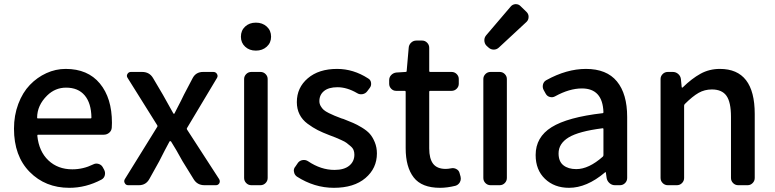

<svg xmlns="http://www.w3.org/2000/svg" viewBox="-20 -899 3763 932"><path d="M316.4 12.7Q200.2 12.7 124 -64.5Q47.9 -141.6 47.9 -274.4Q47.9 -338.9 68.8 -394.5Q89.8 -450.2 125 -486.8Q160.2 -523.4 205.1 -543.9Q250 -564.5 298.8 -564.5Q406.2 -564.5 464.8 -493.7Q523.4 -422.9 523.4 -302.7Q523.4 -291 522.5 -279.3Q521.5 -264.6 510.3 -254.9Q499 -245.1 483.4 -245.1H165Q161.1 -245.1 161.1 -240.2Q168.9 -164.1 214.8 -120.6Q260.7 -77.1 331.1 -77.1Q383.8 -77.1 431.6 -100.6Q444.3 -107.4 458 -103.5Q471.7 -99.6 478.5 -87.9L485.4 -75.2Q492.2 -62.5 488.8 -48.3Q485.4 -34.2 472.7 -27.3Q397.5 12.7 316.4 12.7ZM160.2 -327.1Q160.2 -324.2 164.1 -324.2H419.9Q423.8 -324.2 423.8 -328.1Q423.8 -328.1 423.8 -328.1Q422.9 -398.4 391.1 -436Q359.4 -473.6 300.8 -473.6Q248 -473.6 209 -435.5Q160.2 -387.7 160.2 -327.1Z M602.5 0Q590.8 0 585.9 -9.8Q583 -14.6 583 -19.5Q583 -24.4 585.9 -29.3L743.2 -283.2Q746.1 -287.1 743.2 -291L599.6 -520.5Q592.8 -530.3 598.6 -540Q604.5 -549.8 615.2 -549.8H669.9Q705.1 -549.8 722.7 -520.5L770.5 -439.5Q787.1 -409.2 821.3 -348.6Q822.3 -346.7 824.7 -346.7Q827.1 -346.7 827.1 -348.6Q834 -362.3 841.8 -377.4Q849.6 -392.6 858.9 -410.6Q868.2 -428.7 873 -439.5L915 -519.5Q930.7 -549.8 965.8 -549.8H1015.6Q1027.3 -549.8 1033.2 -540Q1039.1 -530.3 1033.2 -520.5L887.7 -277.3Q885.7 -274.4 887.7 -270.5L1043.9 -29.3Q1046.9 -24.4 1046.9 -18.6Q1046.9 -14.6 1044.9 -9.8Q1039.1 0 1028.3 0H972.7Q937.5 0 919.9 -29.3L866.2 -116.2Q833 -176.8 810.5 -211.9Q808.6 -213.9 806.2 -213.9Q803.7 -213.9 802.7 -211.9Q780.3 -170.9 752.9 -116.2L705.1 -30.3Q688.5 0 654.3 0Z M1200.2 0Q1185.5 0 1175.3 -10.3Q1165 -20.5 1165 -35.2V-515.6Q1165 -529.3 1175.3 -539.6Q1185.5 -549.8 1200.2 -549.8H1244.1Q1258.8 -549.8 1269 -539.6Q1279.3 -529.3 1279.3 -515.6V-35.2Q1279.3 -20.5 1269 -10.3Q1258.8 0 1244.1 0ZM1149.4 -720.7Q1149.4 -751 1169.9 -770Q1190.4 -789.1 1222.2 -789.1Q1253.9 -789.1 1274.9 -770Q1295.9 -751 1295.9 -720.7Q1295.9 -691.4 1274.9 -672.4Q1253.9 -653.3 1222.2 -653.3Q1190.4 -653.3 1169.9 -672.4Q1149.4 -691.4 1149.4 -720.7Z M1600.6 12.7Q1505.9 12.7 1420.9 -42Q1409.2 -50.8 1407.2 -64.5Q1406.2 -67.4 1406.2 -70.3Q1406.2 -82 1414.1 -90.8L1426.8 -109.4Q1435.5 -120.1 1449.7 -122.1Q1463.9 -124 1475.6 -116.2Q1538.1 -74.2 1603.5 -74.2Q1650.4 -74.2 1675.3 -94.7Q1700.2 -115.2 1700.2 -148.4Q1700.2 -160.2 1696.3 -170.4Q1692.4 -180.7 1681.2 -189.9Q1669.9 -199.2 1662.6 -205.1Q1655.3 -210.9 1635.7 -219.7Q1616.2 -228.5 1608.9 -231.4Q1601.6 -234.4 1578.1 -243.2Q1544.9 -255.9 1522 -267.6Q1499 -279.3 1473.1 -298.3Q1447.3 -317.4 1434.1 -343.8Q1420.9 -370.1 1420.9 -403.3Q1420.9 -473.6 1474.1 -519Q1527.3 -564.5 1616.2 -564.5Q1695.3 -564.5 1766.6 -518.6Q1779.3 -511.7 1781.2 -497.1Q1783.2 -482.4 1774.4 -471.7L1762.7 -456.1Q1753.9 -444.3 1739.3 -441.9Q1724.6 -439.5 1712.9 -447.3Q1664.1 -475.6 1618.2 -475.6Q1575.2 -475.6 1552.7 -457Q1530.3 -438.5 1530.3 -408.2Q1530.3 -395.5 1536.6 -384.3Q1543 -373 1551.3 -365.7Q1559.6 -358.4 1576.2 -350.1Q1592.8 -341.8 1604 -337.4Q1615.2 -333 1637.7 -324.2Q1643.6 -322.3 1647.5 -321.3Q1676.8 -309.6 1694.3 -302.2Q1711.9 -294.9 1736.8 -279.8Q1761.7 -264.6 1775.4 -249Q1789.1 -233.4 1799.3 -208.5Q1809.6 -183.6 1809.6 -154.3Q1809.6 -82 1753.9 -34.7Q1698.2 12.7 1600.6 12.7Z M2116.2 12.7Q2027.3 12.7 1988.3 -37.6Q1949.2 -87.9 1949.2 -179.7V-453.1Q1949.2 -458 1944.3 -458H1903.3Q1888.7 -458 1878.9 -468.3Q1869.1 -478.5 1869.1 -492.2V-509.8Q1869.1 -524.4 1878.9 -534.7Q1888.7 -544.9 1903.3 -546.9L1949.2 -549.8Q1954.1 -549.8 1954.1 -554.7L1963.9 -667Q1964.8 -681.6 1975.6 -691.9Q1986.3 -702.1 2001 -702.1H2029.3Q2043 -702.1 2053.2 -691.9Q2063.5 -681.6 2063.5 -667V-554.7Q2063.5 -549.8 2068.4 -549.8H2171.9Q2186.5 -549.8 2196.8 -539.6Q2207 -529.3 2207 -515.6V-492.2Q2207 -478.5 2196.8 -468.3Q2186.5 -458 2171.9 -458H2068.4Q2063.5 -458 2063.5 -453.1V-178.7Q2063.5 -128.9 2082.5 -104Q2101.6 -79.1 2143.6 -79.1Q2155.3 -79.1 2169.9 -82Q2183.6 -85 2195.8 -78.1Q2208 -71.3 2210.9 -58.6L2215.8 -41Q2216.8 -36.1 2216.8 -31.2Q2216.8 -22.5 2211.9 -13.7Q2204.1 -1 2190.4 2.9Q2150.4 12.7 2116.2 12.7Z M2361.3 0Q2346.7 0 2336.4 -10.3Q2326.2 -20.5 2326.2 -35.2V-515.6Q2326.2 -529.3 2336.4 -539.6Q2346.7 -549.8 2361.3 -549.8H2405.3Q2419.9 -549.8 2430.2 -539.6Q2440.4 -529.3 2440.4 -515.6V-35.2Q2440.4 -20.5 2430.2 -10.3Q2419.9 0 2405.3 0ZM2401.4 -668Q2390.6 -658.2 2377 -658.2Q2362.3 -658.2 2351.6 -668L2341.8 -676.8Q2331.1 -687.5 2331.1 -704.1Q2331.1 -716.8 2339.8 -727.5L2459 -867.2Q2467.8 -877.9 2482.4 -878.9Q2483.4 -878.9 2483.4 -878.9Q2497.1 -878.9 2505.9 -870.1L2536.1 -840.8Q2545.9 -831.1 2545.9 -817.4Q2545.9 -802.7 2536.1 -793Z M2742.2 12.7Q2670.9 12.7 2625.5 -30.8Q2580.1 -74.2 2580.1 -146.5Q2580.1 -233.4 2657.7 -281.7Q2735.4 -330.1 2905.3 -349.6Q2909.2 -349.6 2909.2 -354.5Q2905.3 -469.7 2804.7 -469.7Q2744.1 -469.7 2674.8 -431.6Q2663.1 -424.8 2649.4 -428.2Q2635.7 -431.6 2628.9 -444.3L2619.1 -461.9Q2612.3 -474.6 2615.7 -488.8Q2619.1 -502.9 2631.8 -509.8Q2730.5 -564.5 2824.2 -564.5Q2924.8 -564.5 2974.6 -503.9Q3024.4 -443.4 3024.4 -331.1V-35.2Q3024.4 -20.5 3014.2 -10.3Q3003.9 0 2989.3 0H2964.8Q2950.2 0 2939 -9.8Q2927.7 -19.5 2924.8 -34.2L2920.9 -61.5Q2919.9 -63.5 2918.5 -63.5Q2917 -63.5 2916 -61.5Q2828.1 12.7 2742.2 12.7ZM2777.3 -78.1Q2837.9 -78.1 2906.2 -138.7Q2909.2 -141.6 2909.2 -146.5V-272.5Q2909.2 -276.4 2906.2 -276.4Q2905.3 -276.4 2905.3 -276.4Q2789.1 -261.7 2740.2 -231.9Q2691.4 -202.1 2691.4 -154.3Q2691.4 -115.2 2714.8 -96.7Q2738.3 -78.1 2777.3 -78.1Z M3221.7 0Q3207 0 3196.8 -10.3Q3186.5 -20.5 3186.5 -35.2V-515.6Q3186.5 -529.3 3196.8 -539.6Q3207 -549.8 3221.7 -549.8H3246.1Q3260.7 -549.8 3272 -540Q3283.2 -530.3 3285.2 -515.6L3289.1 -475.6Q3290 -473.6 3291.5 -473.6Q3293 -473.6 3293.9 -474.6Q3337.9 -517.6 3380.4 -541Q3422.9 -564.5 3474.6 -564.5Q3643.6 -564.5 3643.6 -345.7V-35.2Q3643.6 -20.5 3633.3 -10.3Q3623 0 3609.4 0H3563.5Q3548.8 0 3538.6 -10.3Q3528.3 -20.5 3528.3 -35.2V-332Q3528.3 -403.3 3506.3 -434.1Q3484.4 -464.8 3435.5 -464.8Q3400.4 -464.8 3371.1 -448.2Q3341.8 -431.6 3303.7 -393.6Q3300.8 -389.6 3300.8 -385.7V-35.2Q3300.8 -20.5 3290.5 -10.3Q3280.3 0 3265.6 0Z"/></svg>

Font: Gen Jyuu GothicL Medium
Style: Regular
Weight: 500
Designer: [Source Han Sans]
Ryoko NISHIZUKA  (kana & ideographs); Paul D. Hunt (Latin, Greek & Cyrillic); Wenlong ZHANG  (bopomofo
Version: Version 1.002.20150607